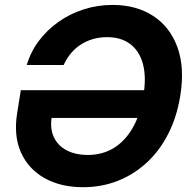

<svg xmlns="http://www.w3.org/2000/svg" viewBox="-20 -758 788 788"><path d="M320.8 10.3Q229 10.3 162.6 -27.1Q96.2 -64.5 65.7 -133.1Q35.2 -201.7 50.8 -296.4L65.4 -387.7H612.8L593.8 -273.9H159.7L192.4 -278.3Q184.6 -231 200.7 -195.8Q216.8 -160.6 252.9 -141.4Q289.1 -122.1 341.3 -122.1Q400.4 -122.1 447 -150.6Q493.7 -179.2 524.7 -233.4Q555.7 -287.6 568.4 -364.7Q581.1 -441.4 566.7 -495.1Q552.2 -548.8 514.6 -577.1Q477.1 -605.5 419.9 -605.5Q388.7 -605.5 361.6 -597.7Q334.5 -589.8 311.5 -575Q288.6 -560.1 271 -539.1Q253.4 -518.1 241.2 -491.2H89.8Q106 -545.9 139.9 -590.8Q173.8 -635.7 220.7 -668.7Q267.6 -701.7 324 -719.7Q380.4 -737.8 441.9 -737.8Q538.6 -737.8 607.9 -693.1Q677.2 -648.4 708 -564.7Q738.8 -481 719.7 -363.8Q705.6 -277.3 670.4 -208.5Q635.3 -139.6 582.5 -90.8Q529.8 -42 463.6 -15.9Q397.5 10.3 320.8 10.3Z"/></svg>

Font: Inter 17pt
Style: Bold Italic
Weight: 700
Italic angle: -9.3988°
Version: Version 4.001;git-66647c0bb